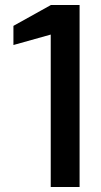

<svg xmlns="http://www.w3.org/2000/svg" viewBox="-20 -752 407 772"><path d="M300 -732V0H184V-613L34 -571V-648L185 -732Z"/></svg>

Font: Exo
Style: DemiBold
Weight: 600
Designer: Natanael Gama
Version: Version 1.00